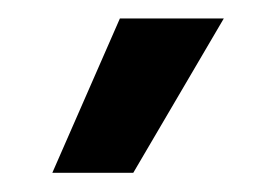

<svg xmlns="http://www.w3.org/2000/svg" viewBox="-20 -752 289 204"><path d="M121.6 -568.4H35.6L107.4 -732.4H217.8Z"/></svg>

Font: Kumbh Sans SemiBold
Style: Regular
Weight: 600
Version: Version 1.005